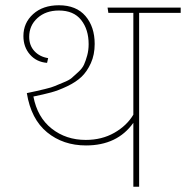

<svg xmlns="http://www.w3.org/2000/svg" viewBox="-20 -710 707 730"><path d="M667 -681V-661H509V0H487V-243Q426 -157 307 -157Q220 -157 159 -207Q98 -257 82 -356Q110 -362 117 -363.5Q124 -365 151 -371.5Q178 -378 187.5 -382.5Q197 -387 220 -396Q243 -405 252.5 -413.5Q262 -422 277.5 -436Q293 -450 299.5 -464.5Q306 -479 311.5 -499Q317 -519 317 -542Q317 -598 288.5 -634Q260 -670 204 -670Q154 -670 122.5 -641.5Q91 -613 91 -570Q91 -537 111 -515.5Q131 -494 163 -489L159 -471Q119 -474 94 -502.5Q69 -531 69 -573Q69 -623 106 -656.5Q143 -690 204 -690Q270 -690 305 -649Q340 -608 340 -543Q340 -502 325.5 -470Q311 -438 290 -418Q269 -398 235.5 -382Q202 -366 174 -358.5Q146 -351 107 -343Q122 -264 176.5 -221Q231 -178 306 -178Q367 -178 414.5 -205Q462 -232 487 -274V-661H392L389 -681Z"/></svg>

Font: FiraGO Thin
Style: Regular
Weight: 100
Designer: bBox Type
Foundry: bBox Type GmbH
Version: Version 1.001;PS 001.001;hotconv 1.0.88;makeotf.lib2.5.64775